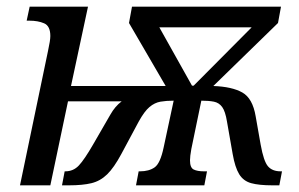

<svg xmlns="http://www.w3.org/2000/svg" viewBox="-20 -556 896 576"><path d="M124 -403Q131 -435 131 -448Q131 -478 112.5 -486Q94 -494 68 -494H60L69 -536H244L193 -298H477L367 -487L376 -536H823L814 -487L620 -298Q676 -296 707 -278.5Q738 -261 747 -207L762 -122Q771 -72 784 -57Q797 -42 822 -42H826L818 0H797Q757 0 733.5 -6.5Q710 -13 697.5 -33.5Q685 -54 678 -94L661 -191Q656 -222 646.5 -235Q637 -248 621.5 -251Q606 -254 584 -254L554 -109Q552 -98 551 -89.5Q550 -81 550 -75Q550 -53 561 -47.5Q572 -42 592 -42H601L593 0H388L396 -42H400Q427 -42 444 -54Q461 -66 471 -114L501 -254Q479 -254 461.5 -251Q444 -248 428.5 -235Q413 -222 396 -191L344 -94Q322 -53 301.5 -33Q281 -13 254.5 -6.5Q228 0 187 0H166L174 -42H176Q200 -42 216.5 -59.5Q233 -77 259 -122L311 -212Q325 -237 345 -252H184L131 0H40ZM556 -299H561L735 -474H458Z"/></svg>

Font: Noto Serif SemiCondensed
Style: Italic
Weight: 400
Width: 4
Italic angle: -12°
Designer: Monotype Design Team
Foundry: Monotype Imaging Inc.
Version: Version 2.013